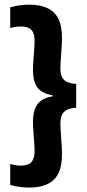

<svg xmlns="http://www.w3.org/2000/svg" viewBox="-20 -698 384 844"><path d="M25 -666Q43 -671 64 -674.2Q85 -677.5 107 -677.5Q181 -677.5 216.8 -643Q252.5 -608.5 252.5 -531Q252.5 -513.5 250.8 -488Q249 -462.5 247.2 -437.8Q245.5 -413 245.5 -396.5Q245.5 -375 252 -360.5Q258.5 -346 273.8 -338.2Q289 -330.5 315 -329V-224.5Q289 -223 273.8 -215Q258.5 -207 252 -192.5Q245.5 -178 245.5 -156Q245.5 -140.5 247.2 -115.5Q249 -90.5 250.8 -64.8Q252.5 -39 252.5 -20.5Q252.5 57.5 216.8 92Q181 126.5 107 126.5Q85 126.5 64 123.2Q43 120 25 115V23Q34.5 25.5 46 27.8Q57.5 30 70.5 30Q103.5 30 117.8 14.8Q132 -0.5 132 -34.5Q132 -49.5 130.2 -73.2Q128.5 -97 126.8 -121.5Q125 -146 125 -163Q125 -194 133 -217.5Q141 -241 160.8 -255.8Q180.5 -270.5 216 -275L211 -270.5V-279.5Q178 -284.5 159.2 -298.8Q140.5 -313 132.8 -336Q125 -359 125 -389.5Q125 -406.5 126.8 -431Q128.5 -455.5 130.2 -479.2Q132 -503 132 -517.5Q132 -551.5 118.2 -566.5Q104.5 -581.5 72 -581.5Q58.5 -581.5 46.5 -579.5Q34.5 -577.5 25 -575Z"/></svg>

Font: Anek Telugu SemiBold
Style: Regular
Weight: 600
Designer: Omkar Bhoir (Telugu), Yesha Goshar (Latin)
Foundry: Ek Type
Version: Version 1.003